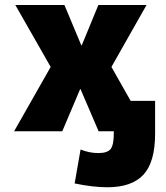

<svg xmlns="http://www.w3.org/2000/svg" viewBox="-20 -540 681 790"><path d="M38.1 0 188.5 -264.6 43 -519.5H245.1L314.5 -353.5H316.4L384.8 -519.5H583L438.5 -264.6L517.6 -125H618.2V9.8Q618.2 127 570.3 178.7Q522.5 230.5 421.9 230.5Q362.3 230.5 287.1 214.8L311.5 75.2Q347.7 89.8 384.8 89.8Q421.9 89.8 435.1 73.2Q448.2 56.6 448.2 9.8V0H385.7L311.5 -172.9H309.6L236.3 0Z"/></svg>

Font: GenEi M Gothic v2 Black
Style: Regular
Weight: 900
Version: Version 2.0